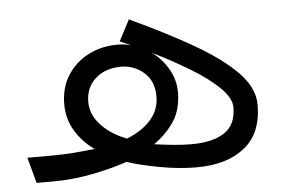

<svg xmlns="http://www.w3.org/2000/svg" viewBox="-40 -497 826 551"><g transform="rotate(-5 373.5 -222.0)"><path d="M24.4 -74.2H88.4Q126 -74.2 155.3 -76.4Q184.6 -78.6 218.8 -82.5Q184.1 -106.9 163.6 -141.4Q143.1 -175.8 143.1 -217.3Q143.1 -265.6 165.8 -301Q188.5 -336.4 226.3 -355.7Q264.2 -375 309.6 -375Q329.1 -375 348.6 -370.1Q333 -377 317.4 -383.8L349.1 -444.3Q455.1 -395 533 -349.9Q610.8 -304.7 653.3 -260.3Q695.8 -215.8 695.8 -168.5Q695.8 -85.9 644.5 -45.2Q593.3 -4.4 506.3 -4.4Q455.6 -4.4 399.2 -14.9Q342.8 -25.4 306.2 -37.6Q263.7 -22.5 205.8 -11.2Q147.9 0 94.7 0H44.4ZM390.1 -81.1Q417.5 -77.1 444.8 -74.5Q472.2 -71.8 497.6 -71.8Q558.1 -71.8 592 -94Q626 -116.2 626 -167Q626 -193.8 594.7 -224.1Q563.5 -254.4 513.2 -284.9Q462.9 -315.4 406.2 -343.3Q435.1 -322.3 453.1 -291Q471.2 -259.8 471.2 -224.6Q471.2 -174.3 448.7 -140.4Q426.3 -106.4 390.1 -81.1ZM212.4 -218.3Q212.4 -182.1 240.2 -151.9Q268.1 -121.6 314 -104Q358.4 -121.6 383.5 -150.1Q408.7 -178.7 408.7 -216.8Q408.7 -261.7 380.4 -286.4Q352.1 -311 314.5 -311Q269.5 -311 241 -285.6Q212.4 -260.3 212.4 -218.3Z"/></g></svg>

Font: Vazirmatn FD Light
Style: Regular
Weight: 300
Designer: Saber Rastikerdar
Foundry: Saber Rastikerdar
Version: Version 33.003